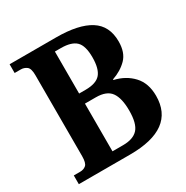

<svg xmlns="http://www.w3.org/2000/svg" viewBox="-163 -852 961 990"><g transform="rotate(-30 317.0 -357.0)"><path d="M26 0V-52H64Q85 -52 99 -64Q113 -76 113 -117V-599Q113 -639 97.5 -650.5Q82 -662 63 -662H26V-714H303Q436 -714 504 -671Q572 -628 572 -535Q572 -469 537 -433.5Q502 -398 449 -380V-376Q515 -361 557 -316Q599 -271 599 -196Q599 0 331 0ZM299 -404Q363 -404 388.5 -434Q414 -464 414 -532Q414 -601 386.5 -627.5Q359 -654 297 -654H261V-404ZM324 -60Q385 -60 413 -91Q441 -122 441 -199Q441 -273 415.5 -308.5Q390 -344 326 -344H261V-60Z"/></g></svg>

Font: Noto Serif Tamil SemiCondensed
Style: Bold Italic
Weight: 700
Width: 4
Italic angle: -12°
Designer: Indian Type Foundry, Tom Grace, and the Monotype Design Team
Foundry: Monotype Imaging Inc.
Version: Version 2.003; ttfautohint (v1.8.4.7-5d5b)